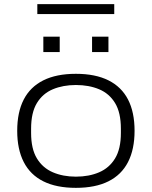

<svg xmlns="http://www.w3.org/2000/svg" viewBox="-20 -894 732 926"><path d="M346 12Q252 12 189 -19.5Q126 -51 94.5 -112.5Q63 -174 63 -263Q63 -353 94.5 -414Q126 -475 189 -506.5Q252 -538 346 -538Q440 -538 503 -506.5Q566 -475 597.5 -414Q629 -353 629 -263Q629 -174 597.5 -112.5Q566 -51 503 -19.5Q440 12 346 12ZM346 -42Q409 -42 458 -63Q507 -84 535 -130Q563 -176 563 -253V-273Q563 -351 535 -397Q507 -443 458 -463.5Q409 -484 346 -484Q284 -484 235 -463.5Q186 -443 158 -397Q130 -351 130 -273V-253Q130 -176 158 -130Q186 -84 235 -63Q284 -42 346 -42ZM189 -643V-717H268V-643ZM424 -643V-717H503V-643ZM160 -826V-874H531V-826Z"/></svg>

Font: Archivo Expanded ExtraLight
Style: Regular
Weight: 250
Width: 7
Designer: Hector Gatti
Foundry: Omnibus-Type
Version: Version 2.001